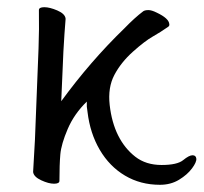

<svg xmlns="http://www.w3.org/2000/svg" viewBox="-20 -503 565 533"><path d="M72 -27 77 -115 87 -369Q89 -422 88 -475Q88 -483 103 -483Q118 -483 139 -474Q160 -465 162 -452V-449Q159 -414 156 -360L150 -222Q231 -333 325 -424Q354 -454 378 -472Q383 -475 392 -475Q401 -475 415 -468Q449 -452 450 -436Q451 -431 446 -428Q426 -414 404 -401.5Q382 -389 349 -359.5Q316 -330 297.5 -295Q279 -260 284.5 -211.5Q290 -163 308 -127Q326 -91 355.5 -68Q385 -45 428.5 -45Q472 -45 488.5 -58.5Q505 -72 514.5 -72Q524 -72 525 -62.5Q526 -53 513 -35.5Q500 -18 477 -4Q454 10 424 10Q370 10 327 -15.5Q284 -41 257 -87Q230 -133 223 -192L221 -207Q221 -214 221 -221Q186 -187 168 -145Q150 -103 147.5 -74.5Q145 -46 145 -1Q145 7 130 7Q115 7 94.5 -2.5Q74 -12 72 -25Z"/></svg>

Font: LXGW WenKai Lite
Style: Regular
Weight: 400
Designer: LXGW / Fontworks Inc.
Foundry: LXGW / Fontworks Inc.
Version: Version 1.511; March 25, 2025